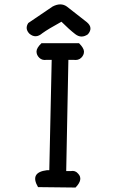

<svg xmlns="http://www.w3.org/2000/svg" viewBox="-20 -842 540 865"><path d="M216.8 -812.5Q253.9 -832 281.2 -812.5L371.1 -742.2Q401.4 -716.8 376 -687.5Q346.7 -667 319.3 -688Q292 -709 256.8 -744.1Q196.3 -710.9 170.9 -692.4Q140.6 -666 112.3 -690.4Q90.8 -712.9 107.4 -738.3ZM167 -647.5H335.9Q358.4 -625 358.4 -609.4Q358.4 -593.8 345.7 -581.5Q333 -569.3 311.5 -572.3H288.1L278.3 -71.3H298.8Q319.3 -75.2 332 -59.6Q356.4 -34.2 320.3 2.9L151.4 1Q112.3 -65.4 191.4 -75.2H202.1L212.9 -572.3H189.5Q169.9 -569.3 157.2 -581.5Q144.5 -593.8 144.5 -609.9Q144.5 -626 167 -647.5Z"/></svg>

Font: JasonHandwriting1
Style: Regular
Weight: 400
Version: Version 1.48.20